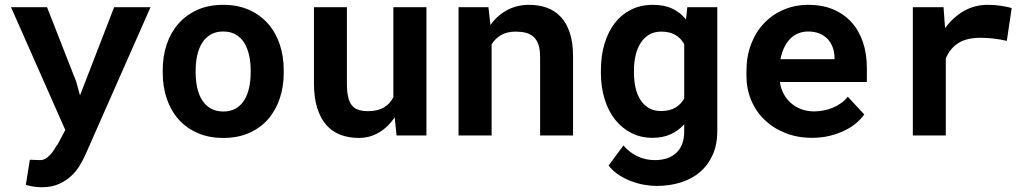

<svg xmlns="http://www.w3.org/2000/svg" viewBox="-20 -558 4241 791"><path d="M293.9 -221.7 309.6 -165 450.2 -528.3H600.1L332 79.1Q323.2 99.1 309.3 122.6Q295.4 146 274.4 166Q253.4 186 223.4 199.7Q193.4 213.4 152.3 213.4Q142.6 213.4 134.3 212.6Q126 211.9 118.2 210.7Q110.4 209.5 102.8 207.8Q95.2 206.1 86.4 203.6L103 100.1Q111.3 100.1 124.3 100.8Q137.2 101.6 145 101.6Q161.1 101.6 173.6 91.8Q186 82 194.8 70.3Q203.6 58.6 209 48.8Q214.4 39.1 216.3 39.1L249 -22.5L25.4 -528.3H173.8Z M650.4 -269Q650.4 -326.7 667 -375.7Q683.6 -424.8 715.6 -460.9Q747.6 -497.1 793.7 -517.6Q839.8 -538.1 899.4 -538.1Q959 -538.1 1005.4 -517.6Q1051.8 -497.1 1083.7 -460.9Q1115.7 -424.8 1132.3 -375.7Q1148.9 -326.7 1148.9 -269V-258.8Q1148.9 -200.7 1132.3 -151.6Q1115.7 -102.5 1084 -66.4Q1052.2 -30.3 1005.9 -10Q959.5 10.3 900.4 10.3Q840.8 10.3 794.2 -10Q747.6 -30.3 715.6 -66.4Q683.6 -102.5 667 -151.6Q650.4 -200.7 650.4 -258.8ZM786.1 -258.8Q786.1 -225.6 792.5 -196.5Q798.8 -167.5 812.5 -145.8Q826.2 -124 847.9 -111.3Q869.6 -98.6 900.4 -98.6Q930.2 -98.6 951.7 -111.3Q973.1 -124 986.6 -145.8Q1000 -167.5 1006.3 -196.5Q1012.7 -225.6 1012.7 -258.8V-269Q1012.7 -301.3 1006.3 -330.1Q1000 -358.9 986.6 -380.9Q973.1 -402.8 951.7 -415.5Q930.2 -428.2 899.4 -428.2Q869.1 -428.2 847.7 -415.5Q826.2 -402.8 812.5 -380.9Q798.8 -358.9 792.5 -330.1Q786.1 -301.3 786.1 -269Z M1606 -74.2Q1579.1 -34.7 1541.3 -12.2Q1503.4 10.3 1458.5 10.3Q1417.5 10.3 1383.3 -2.4Q1349.1 -15.1 1324.7 -42.7Q1300.3 -70.3 1286.9 -113Q1273.4 -155.8 1273.4 -215.8V-528.3H1409.2V-214.8Q1409.2 -182.6 1413.8 -160.6Q1418.5 -138.7 1428.7 -125.2Q1439 -111.8 1455.6 -106Q1472.2 -100.1 1496.1 -100.1Q1536.6 -100.1 1562 -115.5Q1587.4 -130.9 1600.6 -157.7V-528.3H1736.8V0H1613.8Z M1992.2 -528.3 2000.5 -455.1Q2028.8 -494.6 2069.3 -516.4Q2109.9 -538.1 2159.2 -538.1Q2199.2 -538.1 2232.4 -526.4Q2265.6 -514.6 2289.8 -489Q2314 -463.4 2327.4 -423.1Q2340.8 -382.8 2340.8 -325.2V0H2205.1V-323.2Q2205.1 -354.5 2198 -374.8Q2190.9 -395 2177.7 -406.7Q2164.6 -418.5 2146 -423.1Q2127.4 -427.7 2104 -427.7Q2069.3 -427.7 2044.9 -413.8Q2020.5 -399.9 2005.4 -375.5V0H1869.1V-528.3Z M2455.6 -268.1Q2455.6 -328.1 2470.5 -377.9Q2485.4 -427.7 2513.2 -463.4Q2541 -499 2580.6 -518.6Q2620.1 -538.1 2669.9 -538.1Q2716.3 -538.1 2749.5 -522.5Q2782.7 -506.8 2806.2 -478L2811.5 -528.3H2935.1V-17.1Q2935.1 36.6 2916.7 78.6Q2898.4 120.6 2865.5 149.4Q2832.5 178.2 2786.4 193.1Q2740.2 208 2684.6 208Q2660.6 208 2633.3 203.1Q2606 198.2 2579.1 188Q2552.2 177.7 2528.3 161.9Q2504.4 146 2487.3 124L2548.3 41.5Q2574.2 70.8 2606.9 86.2Q2639.6 101.6 2677.7 101.6Q2734.9 101.6 2766.8 71Q2798.8 40.5 2798.8 -15.6V-45.9Q2774.9 -19.5 2742.9 -4.9Q2710.9 9.8 2668.9 9.8Q2619.6 9.8 2580.3 -10.5Q2541 -30.8 2513.2 -66.4Q2485.4 -102.1 2470.5 -151.1Q2455.6 -200.2 2455.6 -257.8ZM2591.8 -257.8Q2591.8 -224.6 2598.4 -196Q2605 -167.5 2618.7 -146.2Q2632.3 -125 2653.3 -112.8Q2674.3 -100.6 2703.1 -100.6Q2738.8 -100.6 2762 -114.3Q2785.2 -127.9 2798.8 -152.3V-376Q2785.2 -400.9 2762 -414.3Q2738.8 -427.7 2704.1 -427.7Q2675.3 -427.7 2654.3 -415.3Q2633.3 -402.8 2619.4 -381.1Q2605.5 -359.4 2598.6 -330.3Q2591.8 -301.3 2591.8 -268.1Z M3325.7 9.8Q3264.6 9.8 3214.8 -10.3Q3165 -30.3 3129.4 -64.7Q3093.8 -99.1 3074.5 -145.8Q3055.2 -192.4 3055.2 -245.6V-265.1Q3055.2 -325.7 3074.2 -375.7Q3093.3 -425.8 3127.4 -461.9Q3161.6 -498 3208.5 -518.1Q3255.4 -538.1 3310.5 -538.1Q3367.7 -538.1 3412.4 -519.3Q3457 -500.5 3488 -466.3Q3519 -432.1 3535.2 -384Q3551.3 -335.9 3551.3 -277.8V-220.2H3192.9Q3196.8 -193.4 3208.7 -171.1Q3220.7 -148.9 3239.3 -132.8Q3257.8 -116.7 3281.7 -107.9Q3305.7 -99.1 3334 -99.1Q3354 -99.1 3373.8 -103Q3393.6 -106.9 3411.6 -114.5Q3429.7 -122.1 3445.3 -133.3Q3460.9 -144.5 3472.7 -159.7L3540.5 -86.4Q3527.8 -68.4 3507.6 -51Q3487.3 -33.7 3459.7 -20.3Q3432.1 -6.8 3398.4 1.5Q3364.7 9.8 3325.7 9.8ZM3309.6 -428.2Q3286.6 -428.2 3267.6 -420.2Q3248.5 -412.1 3234.1 -397Q3219.7 -381.8 3210 -360.8Q3200.2 -339.8 3195.3 -314H3418V-324.7Q3417 -346.2 3409.7 -365.2Q3402.3 -384.3 3388.7 -398.2Q3375 -412.1 3355.2 -420.2Q3335.4 -428.2 3309.6 -428.2Z M4048.8 -538.1Q4079.6 -538.1 4105.7 -533.9Q4131.8 -529.8 4147.9 -524.9L4127.9 -389.6Q4101.1 -396 4073 -399.2Q4044.9 -402.3 4019.5 -402.3Q3962.4 -402.3 3928 -380.4Q3893.6 -358.4 3876.5 -317.4V0H3740.7V-528.3H3867.2L3873.5 -441.9Q3905.8 -486.8 3950.7 -512.5Q3995.6 -538.1 4048.8 -538.1Z"/></svg>

Font: Roboto Mono
Style: Bold
Weight: 700
Designer: Google
Version: Version 2.000985; 2015; ttfautohint (v1.3)